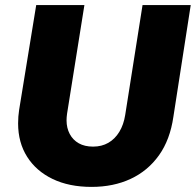

<svg xmlns="http://www.w3.org/2000/svg" viewBox="-20 -720 768 753"><path d="M339 13Q251 13 186.5 -18Q122 -49 86.5 -105Q51 -161 51 -236Q51 -250 52 -263Q53 -276 55 -289L122 -700H311L243 -274Q242 -267 241.5 -260.5Q241 -254 241 -248Q241 -218 253.5 -194.5Q266 -171 289 -158Q312 -145 345 -145Q379 -145 405 -160Q431 -175 448 -203Q465 -231 471 -269L539 -700H728L660 -262Q647 -172 603.5 -111Q560 -50 492.5 -18.5Q425 13 339 13Z"/></svg>

Font: MuseoModerno Thin ExtraBold
Style: Italic
Weight: 800
Italic angle: -9°
Version: Version 1.003